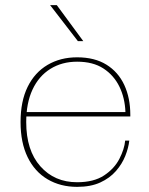

<svg xmlns="http://www.w3.org/2000/svg" viewBox="-20 -720 581 747"><path d="M280 7Q215 7 165 -22.5Q115 -52 87.5 -108.5Q60 -165 60 -245Q60 -326 87.5 -382Q115 -438 165 -467.5Q215 -497 280 -497V-480Q221 -480 176 -452Q131 -424 106.5 -371.5Q82 -319 82 -245Q82 -135 137 -73Q192 -11 280 -11Q345 -11 385 -37.5Q425 -64 444.5 -102Q464 -140 467 -173H483Q480 -145 467.5 -113.5Q455 -82 431 -54.5Q407 -27 370 -10Q333 7 280 7ZM76 -267V-284H468L487 -273V-267ZM468 -284Q466 -339 444.5 -383Q423 -427 382.5 -453.5Q342 -480 280 -480V-497Q348 -497 394 -468.5Q440 -440 463.5 -389.5Q487 -339 487 -273ZM283 -560 175 -700H201L304 -560Z"/></svg>

Font: Montagu Slab 144pt Thin
Style: Regular
Weight: 250
Version: Version 1.000